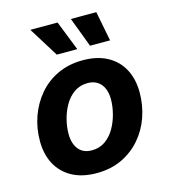

<svg xmlns="http://www.w3.org/2000/svg" viewBox="-114 -849 834 950"><g transform="rotate(-15 303.0 -374.0)"><path d="M264.6 10.7Q191.4 10.7 139.6 -17.3Q87.9 -45.4 60.5 -96.2Q33.2 -147 33.2 -215.3Q33.2 -281.2 54.4 -340.8Q75.7 -400.4 115.5 -447Q155.3 -493.7 212.4 -520.3Q269.5 -546.9 341.3 -546.9Q414.1 -546.9 465.8 -519Q517.6 -491.2 544.9 -440.2Q572.3 -389.2 572.3 -320.3Q572.3 -254.9 551.5 -195.3Q530.8 -135.7 490.7 -89.4Q450.7 -43 393.8 -16.1Q336.9 10.7 264.6 10.7ZM270.5 -104.5Q310.5 -104.5 339.8 -125.5Q369.1 -146.5 388.2 -179.9Q407.2 -213.4 416.7 -251.5Q426.3 -289.6 426.3 -323.7Q426.3 -356.9 415.8 -380.9Q405.3 -404.8 385 -418.2Q364.7 -431.6 335 -431.6Q295.4 -431.6 265.9 -410.9Q236.3 -390.1 217.3 -356.9Q198.2 -323.7 188.7 -285.6Q179.2 -247.6 179.2 -212.9Q179.2 -163.6 202.6 -134Q226.1 -104.5 270.5 -104.5ZM395 -606.9 337.4 -759.3H467.8L497.6 -606.9ZM224.6 -606.9 129.9 -759.3H269.5L329.6 -606.9Z"/></g></svg>

Font: Inter 18pt
Style: Bold Italic
Weight: 700
Italic angle: -9.3988°
Designer: Rasmus Andersson
Foundry: rsms
Version: Version 4.001;git-66647c0bb